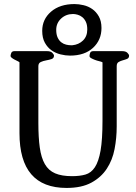

<svg xmlns="http://www.w3.org/2000/svg" viewBox="-20 -910 668 946"><path d="M76 -603Q73 -606 65.5 -609.5Q58 -613 50.5 -617Q43 -621 37.5 -625.5Q32 -630 32 -634Q32 -640 35.5 -649Q39 -658 51 -658H212Q230 -658 238 -649.5Q246 -641 246 -636Q246 -623 234 -619Q222 -615 207.5 -612.5Q193 -610 181 -604.5Q169 -599 169 -584V-305Q169 -233 176 -183Q183 -133 201 -101.5Q219 -70 251.5 -56Q284 -42 335 -42Q373 -42 401 -50Q429 -58 447.5 -86Q466 -114 475.5 -168Q485 -222 485 -315V-603Q480 -606 469 -608.5Q458 -611 447.5 -615Q437 -619 429 -623.5Q421 -628 421 -634Q421 -640 424 -649Q427 -658 440 -658H582Q600 -658 608 -649.5Q616 -641 616 -636Q616 -624 606.5 -620Q597 -616 585.5 -613Q574 -610 564.5 -604.5Q555 -599 555 -584V-287Q555 -230 544.5 -175.5Q534 -121 506 -78.5Q478 -36 430 -10Q382 16 308 16Q76 16 76 -254ZM325 -636Q303 -636 278.5 -642Q254 -648 234 -662Q214 -676 201 -699.5Q188 -723 188 -758Q188 -815 231.5 -852.5Q275 -890 347 -890Q368 -890 391.5 -884.5Q415 -879 434.5 -865.5Q454 -852 467 -829Q480 -806 480 -772Q480 -713 438.5 -674.5Q397 -636 325 -636ZM330 -687H336Q368 -690 389 -710.5Q410 -731 410 -765Q410 -788 403 -802.5Q396 -817 385.5 -825.5Q375 -834 362.5 -837.5Q350 -841 340 -841Q305 -841 281 -818.5Q257 -796 257 -763Q257 -740 264 -725Q271 -710 282 -701.5Q293 -693 306 -690Q319 -687 330 -687Z"/></svg>

Font: Asar
Style: Regular
Weight: 400
Designer: Eben Sorkin
Foundry: Eben Sorkin, Pria Ravichandran
Version: Version 1.003; ttfautohint (v1.3) -l 8 -r 50 -G 0 -x 0 -H 45